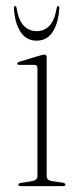

<svg xmlns="http://www.w3.org/2000/svg" viewBox="-20 -634 273 654"><path d="M139 -438.5V-34.5Q139 -19.5 157.5 -17L192.5 -12Q202.5 -10.5 202.5 -5Q202.5 0 194 0H50.5Q42.5 0 42.5 -5Q42.5 -9.5 52 -11L89 -17Q107.5 -20 107.5 -34V-402Q107.5 -413 97.5 -413H47Q38.5 -413 38.5 -417.5Q38.5 -421 47 -424L115 -444.5Q125.5 -448 131 -448Q139 -448 139 -438.5ZM105 -528Q130.7 -528 148.2 -546Q165.8 -564 173 -606Q174.6 -613.5 177.8 -613.5Q182.7 -613.5 181.9 -605Q179.1 -556.5 159.7 -526Q140.4 -495.5 105 -495.5Q69.1 -495.5 49.6 -526Q30.1 -556.5 27.6 -605Q27.2 -613.5 31.3 -613.5Q35.3 -613.5 36.5 -606Q43.8 -564 61.3 -546Q78.8 -528 105 -528Z"/></svg>

Font: Fraunces 72pt Thin
Style: Regular
Weight: 100
Version: Version 1.000;[b76b70a41]